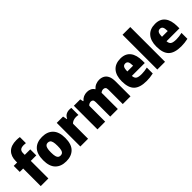

<svg xmlns="http://www.w3.org/2000/svg" viewBox="199 -1982 3155 3155"><g transform="rotate(-45 1777.0 -404.0)"><path d="M88 0V-408.5H9V-548.5H88V-579Q88 -691.5 151.2 -754.8Q214.5 -818 338.5 -818Q379 -818 415 -812V-671.5Q388 -675 366.5 -675Q312.5 -675 289 -654Q265.5 -633 265.5 -588.5V-548.5H393V-408.5H265.5V0Z M674.5 10.5Q553 10.5 484.5 -59.2Q416 -129 416 -271.5Q416 -417 483.8 -487.2Q551.5 -557.5 674.5 -557.5Q797.5 -557.5 865.5 -486.2Q933.5 -415 933.5 -273Q933.5 -129.5 864.8 -59.5Q796 10.5 674.5 10.5ZM674.5 -123.5Q699.5 -123.5 716.8 -135.5Q734 -147.5 742.8 -179.5Q751.5 -211.5 751.5 -271.5Q751.5 -333 742.5 -365.8Q733.5 -398.5 716.2 -411Q699 -423.5 674.5 -423.5Q650 -423.5 633 -411Q616 -398.5 606.8 -366Q597.5 -333.5 597.5 -273.5Q597.5 -212.5 606.5 -180Q615.5 -147.5 632.5 -135.5Q649.5 -123.5 674.5 -123.5Z M1008.5 0V-548.5H1155.5L1169.5 -475.5H1177.5Q1197 -519.5 1231.8 -538.2Q1266.5 -557 1310.5 -557Q1321.5 -557 1332.8 -555.8Q1344 -554.5 1352.5 -553V-388.5Q1339.5 -391.5 1325.2 -392.5Q1311 -393.5 1298.5 -393.5Q1266 -393.5 1235.2 -381.8Q1204.5 -370 1188 -349.5V0Z M1406 0V-548.5H1554.5L1567 -493.5H1575Q1629 -557.5 1718.5 -557.5Q1759 -557.5 1793 -541.5Q1827 -525.5 1849 -489Q1879.5 -524 1919 -540.8Q1958.5 -557.5 2000 -557.5Q2050 -557.5 2089.2 -536.8Q2128.5 -516 2151.2 -469.5Q2174 -423 2174 -345V0H1994.5V-335Q1994.5 -372.5 1979.2 -386.8Q1964 -401 1940.5 -401Q1924.5 -401 1908 -394.8Q1891.5 -388.5 1878.5 -376Q1879.5 -365 1879.5 -353.5V0H1703V-335Q1703 -372.5 1689.2 -386.8Q1675.5 -401 1652 -401Q1634 -401 1615.5 -392.8Q1597 -384.5 1585.5 -368.5V0Z M2542 10.5Q2387 10.5 2316.8 -57.2Q2246.5 -125 2246.5 -276Q2246.5 -410.5 2310.8 -484Q2375 -557.5 2496 -557.5Q2610 -557.5 2668.5 -483.2Q2727 -409 2727 -270V-221.5H2427Q2430.5 -169 2460.2 -148.5Q2490 -128 2566.5 -128Q2597.5 -128 2631 -132.5Q2664.5 -137 2698 -144.5V-7Q2617 10.5 2542 10.5ZM2494.5 -443.5Q2461.5 -443.5 2444.5 -419.2Q2427.5 -395 2426.5 -326H2560Q2559 -394.5 2543 -419Q2527 -443.5 2494.5 -443.5Z M2797 0V-808H2976.5V0Z M3347.5 10.5Q3192.5 10.5 3122.2 -57.2Q3052 -125 3052 -276Q3052 -410.5 3116.2 -484Q3180.5 -557.5 3301.5 -557.5Q3415.5 -557.5 3474 -483.2Q3532.5 -409 3532.5 -270V-221.5H3232.5Q3236 -169 3265.8 -148.5Q3295.5 -128 3372 -128Q3403 -128 3436.5 -132.5Q3470 -137 3503.5 -144.5V-7Q3422.5 10.5 3347.5 10.5ZM3300 -443.5Q3267 -443.5 3250 -419.2Q3233 -395 3232 -326H3365.5Q3364.5 -394.5 3348.5 -419Q3332.5 -443.5 3300 -443.5Z"/></g></svg>

Font: Encode Sans SmCnd XBd
Style: Regular
Weight: 800
Width: 4
Designer: Multiple Designers
Foundry: Impallari Type
Version: Version 3.002; ttfautohint (v1.8.3) -l 8 -r 50 -G 200 -x 14 